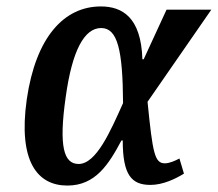

<svg xmlns="http://www.w3.org/2000/svg" viewBox="-20 -566 676 596"><path d="M189 10C276 10 317 -55 357 -130H361C361 -23 388 8 447 8C486 8 525 -11 551 -27L537 -74C522 -66 505 -59 492 -59C460 -59 454 -90 438 -250L636 -536H497L426 -382H422C418 -513 359 -546 293 -546C179 -546 91 -451 63 -257C36 -65 96 10 189 10ZM224 -57C178 -57 162 -111 184 -265C204 -410 242 -479 294 -479C345 -479 361 -411 362 -246C323 -159 279 -57 224 -57Z"/></svg>

Font: Noto Serif Condensed SemiBold
Style: Italic
Weight: 600
Width: 3
Italic angle: -12°
Designer: Monotype Design Team
Foundry: Monotype Imaging Inc.
Version: Version 2.014